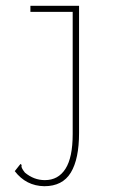

<svg xmlns="http://www.w3.org/2000/svg" viewBox="-20 -469 390 663"><path d="M133 174Q70 173 31 122L46 103L51 97L55 101Q53 105 55.5 111Q58 117 66 127Q97 153 135 153Q181 153 206 114Q231 75 231 -6V-428H85V-449H253V-10Q253 80 224.5 127Q196 174 133 174Z"/></svg>

Font: Inconsolata ExtraCondensed ExtraLight
Style: Regular
Weight: 200
Width: 2
Monospace: yes
Designer: Raph Levien, Cyreal, Brenton Simpson
Foundry: Raph Levien, Cyreal, Google
Version: Version 3.001; ttfautohint (v1.8.2.53-6de2)